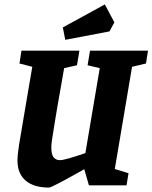

<svg xmlns="http://www.w3.org/2000/svg" viewBox="-20 -838 689 868"><path d="M577 -536 499 -74 561 -55 552 0H382L361 -73Q214 10 202 10Q133 10 96 -21.5Q59 -53 59 -113Q59 -138 66.5 -185.5Q74 -233 109 -437L126 -536L68 -551L77 -609H339L328 -543L270 -530L240 -359Q236 -336 227 -281Q218 -226 215 -205Q212 -184 212 -172Q212 -139 222.5 -126.5Q233 -114 251 -114Q274 -114 366 -146L431 -530L376 -543L387 -609H649L640 -551ZM275 -658 264 -714 454 -818 497 -737 475 -696Z"/></svg>

Font: Grenze
Style: Bold Italic
Weight: 700
Italic angle: -10°
Designer: Renata Polastri
Foundry: Omnibus-Type
Version: Version 1.002; ttfautohint (v1.8)